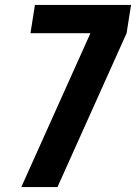

<svg xmlns="http://www.w3.org/2000/svg" viewBox="-20 -755 549 775"><path d="M66 0 345 -621H103L121 -735H509L491 -621L212 0Z"/></svg>

Font: Iosevka Curly Heavy
Style: Italic
Weight: 900
Italic angle: -9°
Monospace: yes
Designer: Belleve Invis
Foundry: Belleve Invis
Version: Version 22.1.2; ttfautohint (v1.8.4)